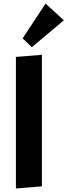

<svg xmlns="http://www.w3.org/2000/svg" viewBox="-20 -1060 381 1086"><path d="M70 6V-738L217 -750V-6ZM160 -793 108 -843 238 -1040 341 -945Z"/></svg>

Font: Francois One
Style: Regular
Weight: 400
Designer: Vernon Adams
Foundry: Vernon Adams
Version: Version 2.000